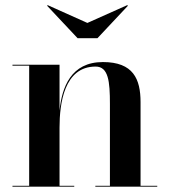

<svg xmlns="http://www.w3.org/2000/svg" viewBox="-20 -704 639 724"><path d="M309.5 -617.5 160 -684.5 157.5 -682.5 272.5 -560H347.5L462.5 -682.5L459.5 -684.5ZM27 -3.5V0H260V-3.5H204.5V-223C204.5 -312.5 221.5 -453 340.5 -453C389 -453 394.5 -396.5 394.5 -312.5V-3.5H339.5V0H573V-3.5H510V-319C510 -406 482.5 -470 368 -470C247.5 -470 213.5 -375 204.5 -287V-460H27V-456.5H90V-3.5Z"/></svg>

Font: Bodoni* 48pt Medium
Style: Regular
Weight: 500
Version: Version 2.3